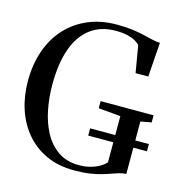

<svg xmlns="http://www.w3.org/2000/svg" viewBox="-111 -853 911 963"><g transform="rotate(15 344.0 -371.0)"><path d="M359 10.5Q277 10.5 214 -18.5Q151 -47.5 107.8 -98.8Q64.5 -150 42.2 -217.8Q20 -285.5 20 -363Q20 -451 45.5 -522.8Q71 -594.5 118.5 -645.5Q166 -696.5 232 -724Q298 -751.5 378.5 -751.5Q426 -751.5 461 -746.8Q496 -742 523 -735.5Q550 -729 570.8 -724.2Q591.5 -719.5 610 -719L597.5 -540.5H531.5L508 -679Q501 -688.5 485 -698Q469 -707.5 443.5 -713.8Q418 -720 381.5 -720Q304 -720 250.8 -680Q197.5 -640 170.2 -563.8Q143 -487.5 143 -378Q143 -310.5 155.5 -247Q168 -183.5 195.8 -132.5Q223.5 -81.5 268 -51.2Q312.5 -21 376.5 -21Q406.5 -21 432.8 -27.8Q459 -34.5 479.8 -46.2Q500.5 -58 513.5 -72.5V-312.5L398.5 -322.5V-359.5H673.5V-322.5L617.5 -312.5V-40Q599 -39.5 581.2 -34.2Q563.5 -29 543.2 -21.5Q523 -14 497.5 -6.8Q472 0.5 438.2 5.5Q404.5 10.5 359 10.5ZM383 -176.5V-214H688V-176.5Z"/></g></svg>

Font: Merriweather 120pt
Style: Regular
Weight: 400
Version: Version 2.100